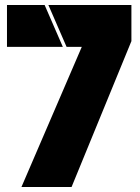

<svg xmlns="http://www.w3.org/2000/svg" viewBox="-20 -750 563 770"><path d="M8 -730V-562H232L159 -730ZM308 -562 66 0H267L507 -585V-730H174L247 -562Z"/></svg>

Font: Poppins STUK1
Style: Regular
Weight: 400
Designer: Jonny Pinhorn (original), Sammy Jo Hughes (modified version)
Foundry: Type Mafia
Version: Version 1.002;hotconv 1.0.109;makeotfexe 2.5.65596